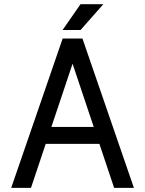

<svg xmlns="http://www.w3.org/2000/svg" viewBox="-20 -909 702 929"><path d="M148.4 -294.9V-212.9H502.9V-294.9ZM331.1 -600.6 532.2 0H627.9L378.9 -722.7H283.2L34.2 0H129.9ZM369.6 -763.7 480 -888.7H369.6L282.7 -763.7Z"/></svg>

Font: Giphurs SC
Style: Regular
Weight: 400
Version: Version 0.920